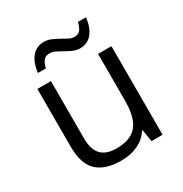

<svg xmlns="http://www.w3.org/2000/svg" viewBox="-172 -864 958 1005"><g transform="rotate(-30 307.0 -361.5)"><path d="M162.1 -535.2V-188Q162.1 -122.6 191.9 -90.3Q221.7 -58.1 285.2 -58.1Q369.1 -58.1 408 -104Q446.8 -149.9 446.8 -253.9V-535.2H527.8V0H460.9L449.2 -71.8H444.8Q419.9 -32.2 375.7 -11.2Q331.5 9.8 274.9 9.8Q177.2 9.8 128.7 -36.6Q80.1 -83 80.1 -185.1V-535.2ZM380.4 -606.9Q359.4 -606.9 339.4 -616Q319.3 -625 300 -636Q280.8 -647 262.9 -656Q245.1 -665 228.5 -665Q204.1 -665 191.7 -650.4Q179.2 -635.7 172.4 -606H124.5Q130.9 -665 158.9 -698.5Q187 -731.9 231.4 -731.9Q253.9 -731.9 274.9 -722.9Q295.9 -713.9 314.9 -702.9Q334 -691.9 351.6 -682.9Q369.1 -673.8 384.8 -673.8Q408.7 -673.8 420.4 -688.2Q432.1 -702.6 439.5 -732.9H487.8Q481.4 -673.8 453.9 -640.4Q426.3 -606.9 380.4 -606.9Z"/></g></svg>

Font: HunimalSansv1.5
Style: Regular
Weight: 400
Foundry: Ascender Corporation
Version: Version 1.10